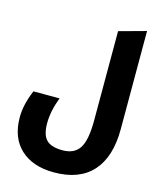

<svg xmlns="http://www.w3.org/2000/svg" viewBox="-146 -868 1020 1237"><g transform="rotate(15 364.0 -249.5)"><path d="M71.8 -202.1H246.1Q210 -108.4 210 -26.9Q210 50.3 242.4 83.3Q274.9 116.2 350.1 116.2Q429.2 116.2 463.6 62.5Q498 8.8 498 -122.1V-717.8L678.2 -767.1V-112.8Q678.2 72.8 590.6 170.4Q502.9 268.1 333 268.1Q191.9 268.1 110.8 192.9Q29.8 117.7 29.8 -19Q29.8 -104 71.8 -202.1Z"/></g></svg>

Font: LT Superior Black
Style: Regular
Weight: 900
Designer: Daniel Lyons
Foundry: LyonsType
Version: Version 2.005